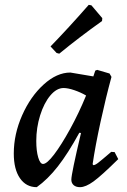

<svg xmlns="http://www.w3.org/2000/svg" viewBox="-20 -762 524 794"><path d="M440 -134 454 -133 469 -104Q399 -35 366.5 -11.5Q334 12 311 12Q294 12 284.5 3.5Q275 -5 275 -19Q275 -43 315 -212L308 -213Q261 -127 219 -73.5Q177 -20 132 12Q88 12 62.5 -25Q37 -62 37 -127Q37 -207 71.5 -285Q106 -363 160.5 -412.5Q215 -462 271 -462L366 -446L374 -470L382 -473L433 -458L441 -444Q418 -360 396 -259Q374 -158 363 -83L366 -79Q373 -79 385.5 -88.5Q398 -98 440 -134ZM336 -367Q314 -380 287.5 -389Q261 -398 243 -398Q214 -398 188 -367Q162 -336 146 -285Q130 -234 130 -179Q130 -138 138 -111Q146 -84 158 -84Q174 -84 204 -123.5Q234 -163 270 -228.5Q306 -294 336 -367ZM225 -540 214 -543 189 -570Q262 -645 347 -742L358 -740L403 -687L402 -675Q309 -609 225 -540Z"/></svg>

Font: Alegreya Medium
Style: Italic
Weight: 500
Italic angle: -7°
Designer: Juan Pablo del Peral
Foundry: Huerta Tipografica
Version: Version 2.008; ttfautohint (v1.8)